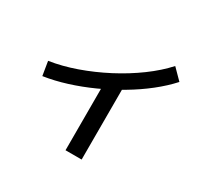

<svg xmlns="http://www.w3.org/2000/svg" viewBox="-178 -1019 1357 1310"><g transform="rotate(30 500.0 -364.0)"><path d="M77 -397Q177 -412 285 -450Q393 -488 497.5 -542.5Q602 -597 692 -663Q782 -729 846 -800L925 -720Q870 -659 796.5 -601Q723 -543 637 -492Q551 -441 459 -399.5Q367 -358 274.5 -329Q182 -300 95 -287ZM485 72V-502H612V72Z"/></g></svg>

Font: M PLUS 2 Thin SemiBold
Style: Regular
Weight: 600
Version: Version 1.001